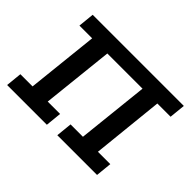

<svg xmlns="http://www.w3.org/2000/svg" viewBox="-102 -613 779 779"><g transform="rotate(45 287.5 -223.5)"><path d="M8 -69H78L111 -378H38L45 -447H568L561 -378H485L453 -69H524L517 0H289L296 -69H367L400 -378H198L165 -69H236L229 0H1Z"/></g></svg>

Font: Zilla Slab Medium
Style: Regular
Weight: 500
Designer: Typotheque.com
Foundry: Typotheque type foundry
Version: Version 1.1; 2017